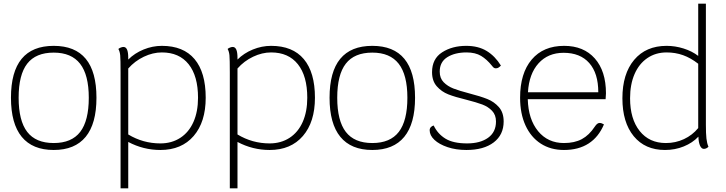

<svg xmlns="http://www.w3.org/2000/svg" viewBox="-20 -811 3975 1051"><path d="M40 -276Q40 -560 274 -560Q508 -560 508 -276Q508 -134 449 -62Q390 10 274 10Q158 10 99 -62Q40 -134 40 -276ZM466 -276Q466 -401 418.5 -462Q371 -523 274 -523Q176 -523 129 -462.5Q82 -402 82 -276Q82 -150 129 -89Q176 -28 274 -28Q372 -28 419 -89Q466 -150 466 -276Z M1106 -276Q1106 -143 1040 -66.5Q974 10 858 10Q765 10 682 -34V220H640V-413Q640 -487 638 -508Q636 -529 628 -543Q632 -547 640.5 -550.5Q649 -554 656 -554Q669 -554 675.5 -539.5Q682 -525 682 -494V-485Q717 -520 766 -540Q815 -560 866 -560Q984 -560 1045 -487.5Q1106 -415 1106 -276ZM1064 -276Q1064 -395 1012.5 -459.5Q961 -524 866 -524Q817 -524 767.5 -500.5Q718 -477 682 -436V-75Q763 -26 858 -26Q920 -26 967 -56.5Q1014 -87 1039 -143.5Q1064 -200 1064 -276Z M1704 -276Q1704 -143 1638 -66.5Q1572 10 1456 10Q1363 10 1280 -34V220H1238V-413Q1238 -487 1236 -508Q1234 -529 1226 -543Q1230 -547 1238.5 -550.5Q1247 -554 1254 -554Q1267 -554 1273.5 -539.5Q1280 -525 1280 -494V-485Q1315 -520 1364 -540Q1413 -560 1464 -560Q1582 -560 1643 -487.5Q1704 -415 1704 -276ZM1662 -276Q1662 -395 1610.5 -459.5Q1559 -524 1464 -524Q1415 -524 1365.5 -500.5Q1316 -477 1280 -436V-75Q1361 -26 1456 -26Q1518 -26 1565 -56.5Q1612 -87 1637 -143.5Q1662 -200 1662 -276Z M1784 -276Q1784 -560 2018 -560Q2252 -560 2252 -276Q2252 -134 2193 -62Q2134 10 2018 10Q1902 10 1843 -62Q1784 -134 1784 -276ZM2210 -276Q2210 -401 2162.5 -462Q2115 -523 2018 -523Q1920 -523 1873 -462.5Q1826 -402 1826 -276Q1826 -150 1873 -89Q1920 -28 2018 -28Q2116 -28 2163 -89Q2210 -150 2210 -276Z M2332 -98Q2332 -108 2338.5 -115Q2345 -122 2354 -124Q2376 -78 2418.5 -52Q2461 -26 2537 -26Q2609 -26 2652 -57Q2695 -88 2695 -146Q2695 -182 2673.5 -204.5Q2652 -227 2620 -239Q2588 -251 2533 -265Q2471 -280 2434 -294.5Q2397 -309 2371 -338.5Q2345 -368 2345 -416Q2345 -489 2400 -524.5Q2455 -560 2532 -560Q2598 -560 2644 -532Q2690 -504 2722 -452Q2714 -444 2708 -440.5Q2702 -437 2694 -437Q2688 -437 2683.5 -440Q2679 -443 2673 -451Q2645 -486 2613.5 -505Q2582 -524 2534 -524Q2470 -524 2428.5 -498Q2387 -472 2387 -419Q2387 -383 2408.5 -361Q2430 -339 2462 -326.5Q2494 -314 2548 -300Q2610 -284 2647.5 -269Q2685 -254 2711 -224.5Q2737 -195 2737 -146Q2737 -73 2682.5 -31.5Q2628 10 2533 10Q2476 10 2430 -5.5Q2384 -21 2358 -45.5Q2332 -70 2332 -98Z M3295 -268H2869Q2872 -158 2925.5 -93Q2979 -28 3067 -28Q3125 -28 3165 -49.5Q3205 -71 3236 -118Q3249 -138 3262 -138Q3273 -138 3286 -130Q3257 -61 3202 -25.5Q3147 10 3067 10Q2994 10 2940 -25Q2886 -60 2856.5 -124.5Q2827 -189 2827 -276Q2827 -410 2890.5 -485Q2954 -560 3068 -560Q3175 -560 3236 -491Q3297 -422 3297 -300ZM3255 -306Q3255 -410 3205.5 -466Q3156 -522 3065 -522Q2980 -522 2928 -464.5Q2876 -407 2870 -306Z M3858 -8Q3854 -3 3847 0.5Q3840 4 3833 4Q3820 4 3812 -13.5Q3804 -31 3803 -63Q3771 -29 3723 -9.5Q3675 10 3620 10Q3511 10 3449 -65.5Q3387 -141 3387 -273Q3387 -407 3451.5 -483.5Q3516 -560 3629 -560Q3676 -560 3722 -545.5Q3768 -531 3802 -505V-791H3844V-128Q3844 -79 3847 -52.5Q3850 -26 3858 -8ZM3802 -110V-462Q3761 -494 3719 -509Q3677 -524 3629 -524Q3569 -524 3523.5 -493Q3478 -462 3453.5 -405.5Q3429 -349 3429 -273Q3429 -160 3481.5 -94Q3534 -28 3625 -28Q3678 -28 3724 -49.5Q3770 -71 3802 -110Z"/></svg>

Font: Krub ExtraLight
Style: Regular
Weight: 275
Designer: Ekaluck Peanpanawate
Foundry: Cadson Demak Co.,Ltd.
Version: Version 1.000; ttfautohint (v1.6)